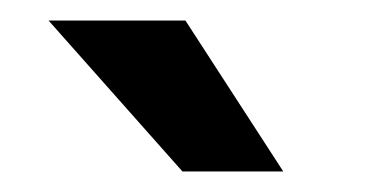

<svg xmlns="http://www.w3.org/2000/svg" viewBox="-20 -770 360 187"><path d="M160.6 -750 255.9 -603H157.7L27.3 -750Z"/></svg>

Font: Vazirmatn FD Medium
Style: Regular
Weight: 500
Designer: Saber Rastikerdar
Foundry: Saber Rastikerdar
Version: Version 33.003